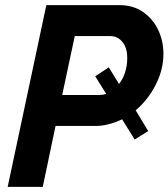

<svg xmlns="http://www.w3.org/2000/svg" viewBox="-20 -730 658 750"><path d="M161 -710H447Q501 -710 540.5 -682Q580 -654 600.5 -607.5Q621 -561 618 -506Q615 -449 585.5 -393.5Q556 -338 510 -299L559 -218L506 -185L457 -264Q432 -252 405.5 -245Q379 -238 352 -238H197L147 0H10ZM368 -359Q382 -359 395 -363L352 -432L405 -467L445 -402Q460 -421 468.5 -447Q477 -473 477 -503Q477 -544 458 -566.5Q439 -589 412 -589H272L223 -359Z"/></svg>

Font: Raleway
Style: Bold Italic
Weight: 700
Italic angle: -12°
Designer: Matt McInerney, Pablo Impallari, Rodrigo Fuenzalida
Foundry: Matt McInerney, Pablo Impallari, Rodrigo Fuenzalida
Version: Version 4.101;RELEASE